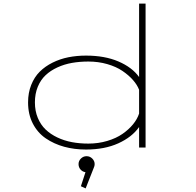

<svg xmlns="http://www.w3.org/2000/svg" viewBox="-20 -820 1090 1067"><path d="M458 -511Q562 -511 638 -478.5Q714 -446 753 -392V-800H789V0H753V-114Q713.5 -58 637.5 -23.5Q561.5 11 458 11Q393 11 336.5 -4.5Q280 -20 234.5 -51Q189 -82 162.5 -133.2Q136 -184.5 136 -251Q136 -304.5 153.5 -348.2Q171 -392 201 -421.8Q231 -451.5 272.2 -472Q313.5 -492.5 360 -501.8Q406.5 -511 458 -511ZM174 -251Q174 -203.5 190 -165Q206 -126.5 233.5 -100.2Q261 -74 299 -56Q337 -38 380 -30Q423 -22 471 -22Q526.5 -22 576 -36.8Q625.5 -51.5 660.5 -75.8Q695.5 -100 719.2 -129Q743 -158 753 -189V-321Q742.5 -348.5 718.8 -375.5Q695 -402.5 660.2 -426Q625.5 -449.5 576 -463.8Q526.5 -478 471 -478Q423 -478 380.2 -470.5Q337.5 -463 299.2 -445.5Q261 -428 233.5 -402.2Q206 -376.5 190 -337.8Q174 -299 174 -251ZM506 92Q506 102.5 501.5 111.5L456 227L429.5 215L455 137Q438.5 134.5 427.5 122Q416.5 109.5 416.5 92Q416.5 74 429.8 61Q443 48 461 48Q479.5 48 492.8 61.2Q506 74.5 506 92Z"/></svg>

Font: League Mono Extended Thin
Style: Regular
Weight: 100
Width: 9
Designer: Tyler Finck
Foundry: The League of Moveable Type / Tyler Finck
Version: Version 2.210